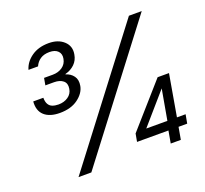

<svg xmlns="http://www.w3.org/2000/svg" viewBox="-122 -854 1069 1000"><g transform="rotate(-20 412.5 -354.5)"><path d="M174 -347Q118 -347 88.5 -373.5Q59 -400 63 -451H119Q119 -429 126.5 -415.5Q134 -402 148.5 -396.5Q163 -391 182 -391Q213 -391 235.5 -406.5Q258 -422 262 -449Q267 -478 249 -493Q231 -508 199 -508H151L158 -547H206Q237 -547 259.5 -562.5Q282 -578 287 -606Q292 -632 276.5 -648Q261 -664 230 -664Q199 -664 179 -650.5Q159 -637 149 -614H96Q108 -655 146.5 -682Q185 -709 242 -709Q294 -709 325 -680.5Q356 -652 348 -608Q343 -577 322 -556.5Q301 -536 270 -528L269 -526Q296 -518 311.5 -497Q327 -476 321 -443Q314 -405 275 -376Q236 -347 174 -347ZM150 0 684 -700H755L221 0ZM661 0 673 -68H499L507 -112L715 -348H778L738 -117H786L777 -68H729L717 0ZM568 -117H685L715 -286Z"/></g></svg>

Font: DM Sans 17pt Light
Style: Italic
Weight: 300
Italic angle: -10°
Version: Version 4.004;gftools[0.9.30]